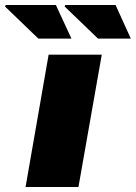

<svg xmlns="http://www.w3.org/2000/svg" viewBox="-87 -746 542 766"><path d="M15 0 107 -528H319L226 0ZM304 -592 171 -720 173 -726H374L435 -592ZM66 -592 -67 -720 -64 -726H136L198 -592Z"/></svg>

Font: Archivo SemiExpanded Black
Style: Italic
Weight: 900
Width: 6
Italic angle: -10°
Designer: Hector Gatti
Foundry: Omnibus-Type
Version: Version 2.001